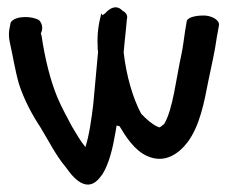

<svg xmlns="http://www.w3.org/2000/svg" viewBox="-20 -499 615 517"><path d="M243 -366C243 -365 244 -363 244 -359C242 -337 240 -314 238 -293L231 -217C226 -176 220 -134 210 -103C197 -119 187 -136 174 -158C160 -185 146 -209 134 -238C115 -284 101 -342 92 -402V-403C91 -406 90 -408 90 -409C92 -413 99 -429 86 -444C69 -456 22 -458 9 -439C7 -428 1 -412 6 -387C14 -352 20 -312 31 -273C45 -230 67 -189 89 -156C111 -120 130 -81 157 -49C165 -39 208 31 249 -21L256 -30C274 -59 284 -102 290 -138C292 -146 292 -152 294 -161C296 -160 300 -160 302 -159C318 -132 342 -94 376 -79C424 -57 462 -86 485 -116C518 -160 530 -224 541 -281C549 -321 558 -356 564 -400C566 -409 567 -417 569 -428C574 -443 554 -455 534 -457C516 -458 488 -455 483 -443L478 -413C475 -393 473 -374 469 -355C454 -287 446 -205 422 -165C417 -161 412 -157 410 -156C408 -156 407 -157 404 -158C390 -164 374 -178 360 -193C338 -234 320 -295 313 -358C315 -380 317 -402 319 -419C321 -435 321 -446 322 -449C324 -457 320 -465 310 -470C288 -494 264 -464 263 -463L256 -458L253 -463C246 -438 241 -409 243 -373Z"/></svg>

Font: Stray Cat
Style: BlkCn
Weight: 900
Version: Version 1.0